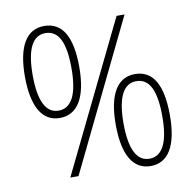

<svg xmlns="http://www.w3.org/2000/svg" viewBox="-80 -876 889 876"><g transform="rotate(-10 365.0 -438.0)"><path d="M179 -369C260 -369 306 -440 306 -583C306 -722 265 -795 180 -795C99 -795 54 -724 54 -583C54 -442 98 -369 179 -369ZM178 -93H216L551 -783H514ZM179 -403C121 -403 90 -462 90 -583C90 -705 122 -762 180 -762C242 -762 270 -702 270 -583C270 -463 239 -403 179 -403ZM549 -81C630 -81 675 -152 675 -295C675 -434 634 -507 550 -507C469 -507 424 -436 424 -295C424 -154 468 -81 549 -81ZM549 -115C491 -115 460 -174 460 -295C460 -416 492 -474 550 -474C612 -474 640 -414 640 -295C640 -175 609 -115 549 -115Z"/></g></svg>

Font: Noto Sans Kannada UI SemiCondensed ExtraLight
Style: Regular
Weight: 200
Width: 4
Designer: Jelle Bosma - Monotype Design Team
Foundry: Monotype Imaging Inc.
Version: Version 2.005